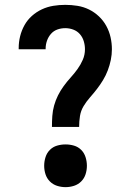

<svg xmlns="http://www.w3.org/2000/svg" viewBox="-20 -763 540 791"><path d="M194 -240Q194 -263 195.5 -285Q197 -307 203 -328.5Q209 -350 219 -370Q229 -390 242.5 -408.5Q256 -427 271 -443.5Q286 -460 299 -478Q312 -496 321 -516.5Q330 -537 330 -560Q330 -577 325 -593.5Q320 -610 309 -622.5Q298 -635 282 -641Q266 -647 249 -647Q232 -647 216.5 -641.5Q201 -636 190 -623.5Q179 -611 173.5 -595Q168 -579 168 -563V-560H57V-565Q57 -590 63 -614Q69 -638 81 -659.5Q93 -681 111.5 -697.5Q130 -714 152.5 -724.5Q175 -735 199.5 -739Q224 -743 249 -743Q274 -743 299 -739Q324 -735 346.5 -724Q369 -713 387.5 -695.5Q406 -678 418 -656Q430 -634 435.5 -609.5Q441 -585 441 -560Q441 -538 436.5 -516Q432 -494 424 -473Q416 -452 404.5 -433Q393 -414 379.5 -396.5Q366 -379 351 -362Q336 -345 324.5 -326Q313 -307 309.5 -285Q306 -263 306 -240ZM250 8Q232 8 215 2.5Q198 -3 185.5 -15.5Q173 -28 167.5 -45Q162 -62 162 -80Q162 -98 167.5 -115.5Q173 -133 185.5 -145.5Q198 -158 215 -163Q232 -168 250 -168Q268 -168 285 -163Q302 -158 314.5 -145.5Q327 -133 332.5 -115.5Q338 -98 338 -80Q338 -62 332.5 -45Q327 -28 314.5 -15.5Q302 -3 285 2.5Q268 8 250 8Z"/></svg>

Font: Iosevka Curly
Style: Bold
Weight: 700
Monospace: yes
Designer: Belleve Invis
Foundry: Belleve Invis
Version: Version 22.1.2; ttfautohint (v1.8.4)